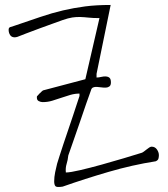

<svg xmlns="http://www.w3.org/2000/svg" viewBox="-20 -722 674 770"><path d="M197.3 4.9Q197.3 -11.7 201.2 -31.2Q205.1 -50.8 209 -65.4Q211.9 -75.2 218.8 -96.7Q225.6 -118.2 234.4 -144.5Q243.2 -170.9 253.4 -200.7Q263.7 -230.5 272.5 -257.3Q281.2 -284.2 288.1 -304.7L298.8 -336.9V-346.7Q280.3 -346.7 261.7 -341.3Q243.2 -335.9 225.1 -329.6Q207 -323.2 189 -317.9Q170.9 -312.5 151.4 -312.5Q143.6 -312.5 135.7 -316.4Q127.9 -320.3 127.9 -330.1V-334Q127.9 -335 128.9 -336.9Q130.9 -337.9 134.3 -342.3Q137.7 -346.7 141.6 -349.6L147.5 -355.5Q151.4 -359.4 152.3 -359.4L322.3 -404.3L378.9 -649.4Q352.5 -649.4 335 -651.4Q317.4 -653.3 301.8 -653.8Q286.1 -654.3 270 -651.9Q253.9 -649.4 231.4 -641.6Q220.7 -637.7 194.8 -628.4Q168.9 -619.1 139.6 -608.4Q110.4 -597.7 85 -587.9Q59.6 -578.1 49.8 -574.2Q47.9 -573.2 43.9 -572.8Q40 -572.3 39.1 -572.3Q26.4 -572.3 20.5 -581.5Q14.6 -590.8 14.6 -602.5Q14.6 -611.3 21 -613.3Q27.3 -615.2 39.1 -619.1L142.6 -654.3Q188.5 -669.9 232.4 -680.2Q276.4 -690.4 321.3 -696.3Q366.2 -702.1 423.8 -702.1L367.2 -425.8V-411.1Q376 -411.1 386.2 -413.6Q396.5 -416 404.8 -415.5Q413.1 -415 418.9 -410.2Q424.8 -405.3 424.8 -391.6Q424.8 -379.9 418.9 -375.5Q413.1 -371.1 404.8 -370.6Q396.5 -370.1 386.7 -371.6Q377 -373 368.2 -373.5Q359.4 -374 353 -371.1Q346.7 -368.2 344.7 -359.4Q338.9 -344.7 326.2 -307.6Q313.5 -270.5 299.3 -229Q285.2 -187.5 272 -150.4Q258.8 -113.3 253.9 -98.6Q252 -80.1 247.1 -64.5Q242.2 -48.8 244.1 -30.3Q261.7 -30.3 301.3 -39.6Q340.8 -48.8 386.7 -61.5Q432.6 -74.2 476.6 -87.4Q520.5 -100.6 548.8 -109.4Q551.8 -110.4 557.1 -114.3Q562.5 -118.2 567.9 -122.6Q573.2 -127 578.6 -130.4Q584 -133.8 587.9 -133.8Q601.6 -133.8 609.4 -122.6Q617.2 -111.3 617.2 -99.6Q617.2 -91.8 615.2 -85.4Q613.3 -79.1 604.5 -75.2Q510.7 -60.5 415.5 -32.7Q320.3 -4.9 231.4 26.4Q207 30.3 202.1 24.4Q197.3 18.6 197.3 4.9Z"/></svg>

Font: Waiting for the Sunrise
Style: Regular
Weight: 300
Version: Version 1.001 2001